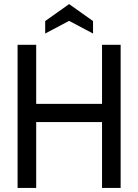

<svg xmlns="http://www.w3.org/2000/svg" viewBox="-20 -919 676 939"><path d="M66 -700H157V-411H479V-700H570V0H479V-322H157V0H66ZM435 -816V-755L318 -817L201 -755V-816L318 -899Z"/></svg>

Font: Cabin Condensed
Style: Regular
Weight: 400
Width: 3
Version: Version 2.001